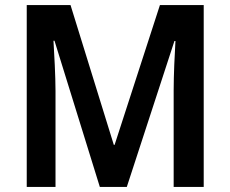

<svg xmlns="http://www.w3.org/2000/svg" viewBox="-20 -800 904 754"><path d="M372 -66H478L665 -639H669C666 -590 662 -503 662 -446V-66H780V-780H608L430 -231H427L257 -780H85V-66H198V-442C198 -501 193 -590 190 -640H194Z"/></svg>

Font: Noto Sans Malayalam UI SemiCondensed SemiBold
Style: Regular
Weight: 600
Width: 4
Designer: Jelle Bosma - Monotype Design Team
Foundry: Monotype Imaging Inc.
Version: Version 2.104